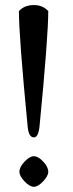

<svg xmlns="http://www.w3.org/2000/svg" viewBox="-20 -715 286 748"><path d="M168 -45.9Q168 -64.5 148.4 -85.4Q128.9 -106.4 112.3 -106.4Q95.7 -106.4 75.7 -85.4Q55.7 -64.5 55.7 -45.9Q55.7 -29.3 75.7 -8.3Q95.7 12.7 112.3 12.7Q127.9 12.7 147.9 -8.3Q168 -29.3 168 -45.9ZM133.8 -220.7Q168 -572.3 168 -671.9Q146.5 -695.3 112.3 -695.3Q75.2 -695.3 53.7 -671.9Q53.7 -572.3 87.9 -220.7Q91.8 -179.7 112.3 -179.7Q128.9 -179.7 133.8 -220.7Z"/></svg>

Font: Kurale
Style: Regular
Weight: 400
Version: 1.0; ttfautohint (v1.3)